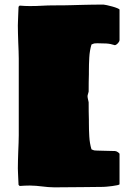

<svg xmlns="http://www.w3.org/2000/svg" viewBox="-20 -762 593 829"><path d="M61 -460V-508.8Q61 -522.9 60.3 -541.3Q59.6 -559.6 58.8 -579.1Q58.1 -598.6 57.6 -617.4Q57.1 -636.2 57.1 -651.9Q57.1 -656.2 57.6 -669.2Q58.1 -682.1 58.6 -696.3Q59.1 -710.4 59.6 -721.4Q60.1 -732.4 60.1 -732.9L64.9 -737.8Q77.1 -736.8 87.6 -736.3Q98.1 -735.8 108.9 -735.8Q137.7 -735.8 161.9 -737.3Q186 -738.8 214.8 -738.8Q238.8 -738.8 256.6 -739Q274.4 -739.3 289.3 -739.7Q304.2 -740.2 317.9 -740.5Q331.5 -740.7 346.9 -741.2Q362.3 -741.7 381.6 -741.9Q400.9 -742.2 426.8 -742.2Q430.2 -742.2 441.4 -739.7Q452.6 -737.3 464.8 -733.9Q477.1 -730.5 486.6 -726.6Q496.1 -722.7 496.1 -720.2V-589.8Q496.1 -583 489.5 -575.7Q482.9 -568.4 476.1 -566.9Q457 -573.2 438.7 -574.2Q420.4 -575.2 399.9 -575.2Q392.6 -575.2 387.9 -574.5Q383.3 -573.7 375 -569.8Q367.2 -544.4 365.5 -513.9Q363.8 -483.4 363.8 -453.1Q363.8 -449.7 363.8 -448.7Q363.8 -447.8 363.8 -446.3Q363.8 -444.8 363.8 -441.2Q363.8 -437.5 363.5 -429Q363.3 -420.4 363 -405.8Q362.8 -391.1 362.8 -367.2Q362.8 -366.7 362.1 -364Q361.3 -361.3 360.4 -357.9Q359.4 -354.5 358.6 -351.3Q357.9 -348.1 357.9 -347.2Q357.9 -344.2 358.6 -339.8Q359.4 -335.4 360.4 -331.3Q361.3 -327.1 362.1 -323.7Q362.8 -320.3 362.8 -319.8Q362.8 -295.9 363 -281.2Q363.3 -266.6 363.5 -258.1Q363.8 -249.5 363.8 -245.8Q363.8 -242.2 363.8 -240.7Q363.8 -239.3 363.8 -238.3Q363.8 -237.3 363.8 -233.9Q363.8 -203.6 365.5 -173.1Q367.2 -142.6 375 -117.2Q383.3 -113.3 387.9 -112.5Q392.6 -111.8 399.9 -111.8Q420.4 -111.8 438 -110.8Q455.6 -109.9 476.1 -109.9Q481.9 -109.9 489 -105Q496.1 -100.1 496.1 -97.2V33.2Q496.1 35.6 486.6 37.6Q477.1 39.6 464.8 41.3Q452.6 43 441.4 43.9Q430.2 44.9 426.8 44.9Q388.7 44.9 337.9 45.9Q287.1 46.9 214.8 46.9Q200.7 46.9 187.7 45.7Q174.8 44.4 161.9 43Q148.9 41.5 136 40.3Q123 39.1 108.9 39.1Q98.1 39.1 87.6 39.6Q77.1 40 64.9 41L60.1 36.1Q60.1 35.6 59.6 25.9Q59.1 16.1 58.6 3.9Q58.1 -8.3 57.6 -19.8Q57.1 -31.2 57.1 -35.2Q57.1 -50.3 57.6 -69.3Q58.1 -88.4 58.8 -107.7Q59.6 -127 60.3 -145.5Q61 -164.1 61 -178.2V-280.8Z"/></svg>

Font: Sigmar One
Style: Regular
Weight: 400
Version: Version 1.000